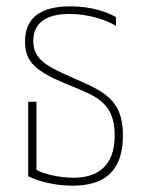

<svg xmlns="http://www.w3.org/2000/svg" viewBox="-20 -576 455 606"><path d="M209 10C305 10 368 -31 368 -149C368 -262 307 -288 213 -329C132 -365 85 -386 85 -447C85 -513 140 -532 199 -532C261 -532 319 -512 346 -494V-522C322 -536 272 -556 203 -556C105 -556 59 -518 59 -444C59 -379 96 -350 189 -311C276 -275 342 -258 342 -149C342 -47 283 -15 212 -15C168 -15 116 -27 95 -40V-255H69V-20C102 -3 155 10 209 10Z"/></svg>

Font: Noto Sans Thai Cond Thin
Style: Regular
Weight: 100
Width: 3
Designer: Monotype Design Team
Foundry: Monotype Imaging Inc.
Version: Version 2.002